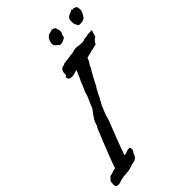

<svg xmlns="http://www.w3.org/2000/svg" viewBox="-340 -989 1136 1136"><g transform="rotate(-45 228.0 -420.5)"><path d="M486.3 -711.9Q480.5 -699.2 480 -694.3Q479.5 -689.5 477.5 -684.6Q475.6 -679.7 475.1 -677.7Q474.6 -675.8 472.7 -671.9Q469.7 -667 466.8 -667Q463.9 -667 459 -662.1Q457 -659.2 454.1 -656.2Q451.2 -653.3 449.2 -651.4Q446.3 -646.5 445.3 -642.6Q444.3 -638.7 438.5 -636.7Q435.5 -635.7 432.1 -636.2Q428.7 -636.7 426.8 -634.8Q416 -630.9 409.2 -629.9Q402.3 -628.9 394.5 -627.9Q382.8 -623 378.9 -623Q375 -623 371.1 -622.1Q367.2 -621.1 362.8 -619.6Q358.4 -618.2 352.5 -616.2Q347.7 -599.6 338.9 -587.9Q330.1 -576.2 324.2 -559.6Q306.6 -531.2 293.5 -506.8Q280.3 -482.4 269.5 -460Q264.6 -455.1 261.2 -448.2Q257.8 -441.4 253.9 -433.6Q249 -423.8 248 -422.9Q247.1 -421.9 246.1 -419.9Q244.1 -416 242.2 -411.6Q240.2 -407.2 238.3 -402.3Q232.4 -394.5 230 -389.2Q227.5 -383.8 225.6 -378.9Q222.7 -374 219.7 -369.1Q216.8 -364.3 213.9 -358.4Q204.1 -335 196.8 -317.9Q189.5 -300.8 184.6 -281.2Q182.6 -274.4 180.2 -265.6Q177.7 -256.8 174.8 -252Q156.2 -204.1 136.7 -154.3Q117.2 -104.5 99.6 -53.7Q115.2 -53.7 125 -59.1Q134.8 -64.5 151.4 -64.5Q162.1 -49.8 153.3 -35.2Q145.5 -25.4 144.5 -20.5Q143.6 -15.6 141.6 -11.7Q135.7 -4.9 134.3 -2Q132.8 1 129.9 3.9Q121.1 11.7 99.6 14.6Q88.9 16.6 81.5 20Q74.2 23.4 65.4 25.4Q59.6 26.4 54.7 27.3Q49.8 28.3 45.9 29.3Q42 29.3 38.6 28.8Q35.2 28.3 32.2 30.3Q15.6 30.3 4.4 32.2Q-6.8 34.2 -17.6 37.1Q-25.4 39.1 -32.7 42Q-40 44.9 -48.8 44.9Q-51.8 44.9 -54.7 43.5Q-57.6 42 -61.5 42Q-64.5 39.1 -67.4 34.7Q-70.3 30.3 -70.3 25.4Q-70.3 20.5 -68.8 16.1Q-67.4 11.7 -68.4 6.8Q-68.4 -4.9 -60.1 -11.2Q-51.8 -17.6 -46.9 -25.4Q-32.2 -27.3 -21 -32.2Q-9.8 -37.1 5.9 -39.1Q19.5 -79.1 36.1 -121.1Q52.7 -163.1 68.4 -203.1Q71.3 -210.9 74.7 -218.3Q78.1 -225.6 81.1 -233.4Q85.9 -246.1 90.8 -258.3Q95.7 -270.5 101.6 -283.2Q107.4 -290 110.4 -299.8Q112.3 -304.7 112.8 -308.1Q113.3 -311.5 115.2 -316.4Q119.1 -324.2 124 -332Q128.9 -339.8 133.8 -347.7Q140.6 -357.4 147.9 -366.7Q155.3 -376 162.1 -385.7Q168.9 -405.3 177.2 -423.3Q185.5 -441.4 193.4 -460Q195.3 -472.7 201.7 -487.8Q208 -502.9 212.9 -513.7Q218.8 -524.4 222.7 -536.6Q226.6 -548.8 233.4 -559.6Q235.4 -566.4 238.3 -571.8Q241.2 -577.1 243.2 -584Q247.1 -589.8 249.5 -597.2Q252 -604.5 254.9 -612.3Q251 -610.4 247.6 -609.9Q244.1 -609.4 240.2 -608.4Q237.3 -607.4 233.4 -605.5Q229.5 -603.5 224.6 -602.5Q209 -600.6 197.3 -602.5Q184.6 -604.5 180.7 -620.1Q179.7 -627.9 184.1 -628.4Q188.5 -628.9 190.4 -635.7Q189.5 -658.2 196.3 -669.4Q203.1 -680.7 213.9 -682.6Q218.8 -684.6 222.7 -684.6Q226.6 -684.6 230.5 -688.5Q240.2 -691.4 250.5 -691.9Q260.7 -692.4 271.5 -694.3Q282.2 -696.3 292 -697.8Q301.8 -699.2 310.5 -699.2Q321.3 -702.1 330.1 -704.6Q338.9 -707 351.6 -706.1Q358.4 -706.1 364.3 -704.6Q370.1 -703.1 377 -703.1Q383.8 -703.1 390.1 -702.1Q396.5 -701.2 404.3 -703.1Q410.2 -704.1 415.5 -707Q420.9 -710 426.8 -708Q436.5 -710 446.8 -711.9Q457 -713.9 467.8 -713.9Q478.5 -712.9 478.5 -714.4Q478.5 -715.8 481.4 -714.8ZM343.8 -873Q345.7 -862.3 349.1 -854Q352.5 -845.7 350.6 -833Q349.6 -829.1 347.2 -825.2Q344.7 -821.3 342.8 -816.4Q340.8 -811.5 340.8 -807.1Q340.8 -802.7 337.9 -799.8Q334 -795.9 327.1 -792.5Q320.3 -789.1 313 -786.6Q305.7 -784.2 298.8 -784.2Q292 -784.2 288.1 -787.1Q286.1 -788.1 284.7 -790.5Q283.2 -793 279.3 -795.9Q274.4 -799.8 269.5 -804.2Q264.6 -808.6 262.7 -815.4Q260.7 -823.2 262.7 -833Q264.6 -844.7 272 -857.4Q279.3 -870.1 291 -875Q307.6 -878.9 314 -881.8Q320.3 -884.8 332 -880.9Q335 -878.9 337.4 -877Q339.8 -875 343.8 -873ZM492.2 -879.9Q501 -883.8 507.8 -879.9Q514.6 -876 521.5 -873Q520.5 -862.3 525.4 -851.6Q523.4 -845.7 523.4 -840.3Q523.4 -835 521.5 -830.1Q519.5 -827.1 517.6 -824.2Q515.6 -821.3 514.6 -818.4Q506.8 -797.9 489.7 -792Q472.7 -786.1 455.1 -789.1Q448.2 -792 446.3 -798.8Q444.3 -805.7 439.5 -810.5Q435.5 -828.1 437.5 -844.7Q439.5 -861.3 453.1 -869.1Q460.9 -874 469.7 -876.5Q478.5 -878.9 485.4 -885.7Z"/></g></svg>

Font: Seaweed Script
Style: Regular
Weight: 400
Designer: Squid
Foundry: Font Diner, Inc DBA Neapolitan
Version: Version 1.000